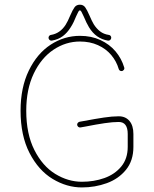

<svg xmlns="http://www.w3.org/2000/svg" viewBox="-20 -801 662 825"><path d="M311.5 -265.6Q311.5 -270 314.7 -273.4Q317.9 -276.9 321.8 -277.8L340.8 -281.2Q390.1 -290.5 426.3 -295.9Q462.4 -301.3 490.2 -301.3Q519.5 -301.3 536.4 -281.2Q553.2 -261.2 553.2 -225.1V-169.9Q553.2 -110.4 521.2 -71.3Q489.3 -32.2 438.7 -13.9Q388.2 4.4 332 4.4Q266.6 4.4 206.1 -32.2Q145.5 -68.8 106.9 -143.6Q68.4 -218.3 68.4 -325.2Q68.4 -424.8 103.8 -497.8Q139.2 -570.8 197.5 -608.9Q255.9 -647 323.7 -647Q372.6 -647 411.6 -628.9Q450.7 -610.8 476.6 -580.1Q502.4 -549.3 513.7 -511.2Q515.6 -505.4 511.7 -500.5Q507.8 -495.6 502 -495.6Q498 -495.6 494.6 -498Q491.2 -500.5 490.2 -504.4Q480.5 -537.6 458 -564.5Q435.5 -591.3 401.1 -606.9Q366.7 -622.6 323.7 -622.6Q262.7 -622.6 210 -587.4Q157.2 -552.2 125 -484.9Q92.8 -417.5 92.8 -325.2Q92.8 -225.6 127.7 -156.5Q162.6 -87.4 217.5 -53.7Q272.5 -20 332 -20Q383.8 -20 428.5 -35.9Q473.1 -51.8 501 -85.4Q528.8 -119.1 528.8 -169.9V-225.1Q528.8 -276.9 490.2 -276.9Q464.4 -276.9 429.4 -271.7Q394.5 -266.6 347.7 -257.3Q340.3 -256.3 325.7 -253.4Q320.3 -252.4 315.9 -256.3Q311.5 -260.3 311.5 -265.6ZM458 -638.7Q458 -633.3 453.6 -629.4Q449.2 -625.5 443.8 -626.5Q392.1 -634.8 362.3 -684.1Q352.1 -700.7 339.4 -731Q333 -745.1 329.8 -750.7Q326.7 -756.3 323.2 -756.3Q319.8 -756.3 316.7 -750.7Q313.5 -745.1 307.6 -731.9Q303.2 -720.7 296.9 -707.3Q290.5 -693.8 282.7 -682.1Q269 -660.2 250 -645.8Q231 -631.3 202.6 -626.5Q197.3 -625.5 192.9 -629.4Q188.5 -633.3 188.5 -638.7Q188.5 -643.1 191.4 -646.7Q194.3 -650.4 198.7 -650.9Q238.3 -657.2 262.2 -694.8Q271 -708.5 282.2 -735.4Q292.5 -759.3 300.5 -770Q308.6 -780.8 323.2 -780.8Q337.9 -780.8 345.9 -769.8Q354 -758.8 364.7 -733.9Q374.5 -710.9 382.8 -696.8Q394.5 -678.2 409.9 -666.3Q425.3 -654.3 447.8 -650.9Q452.6 -650.4 455.3 -646.7Q458 -643.1 458 -638.7Z"/></svg>

Font: Velvelyne Light
Style: Regular
Weight: 200
Designer: Manon Van der Borght et Mariel Nils
Foundry: Velvetyne
Version: Version 1.070